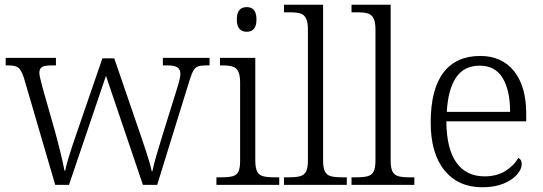

<svg xmlns="http://www.w3.org/2000/svg" viewBox="-20 -780 2292 810"><path d="M81 -451Q70 -484 58 -494Q46 -504 16 -504H4V-536H216V-504H196Q168 -504 157 -497Q146 -490 146 -472Q146 -464 151 -444.5Q156 -425 158 -416L213 -222Q242 -115 252 -60H255Q262 -99 304 -220L412 -534H462L566 -231L575 -205Q579 -194 597 -139Q615 -84 620 -58H623Q627 -80 640 -125Q653 -170 669 -221L728 -410Q741 -451 741 -468Q741 -487 729 -495.5Q717 -504 688 -504H667V-536H864V-504H847Q826 -504 814.5 -499.5Q803 -495 795.5 -481.5Q788 -468 779 -439L643 0H583L427 -460L271 0H213Z M979 -698Q979 -750 1021 -750Q1062 -750 1062 -698Q1062 -646 1021 -646Q979 -646 979 -698ZM893 -32H913Q945 -32 961.5 -36.5Q978 -41 985.5 -55.5Q993 -70 993 -102V-431Q993 -463 985 -478.5Q977 -494 962 -499Q947 -504 918 -504H908V-536H1057V-105Q1057 -72 1064.5 -57Q1072 -42 1088.5 -37Q1105 -32 1137 -32H1158V0H893Z M1178 -32H1199Q1231 -32 1247.5 -37Q1264 -42 1271.5 -57Q1279 -72 1279 -105V-655Q1279 -687 1271 -702.5Q1263 -718 1248 -723Q1233 -728 1204 -728H1178V-760H1343V-105Q1343 -72 1350.5 -57Q1358 -42 1374.5 -37Q1391 -32 1422 -32H1443V0H1178Z M1463 -32H1484Q1516 -32 1532.5 -37Q1549 -42 1556.5 -57Q1564 -72 1564 -105V-655Q1564 -687 1556 -702.5Q1548 -718 1533 -723Q1518 -728 1489 -728H1463V-760H1628V-105Q1628 -72 1635.5 -57Q1643 -42 1659.5 -37Q1676 -32 1707 -32H1728V0H1463Z M1797 -263Q1797 -403 1850.5 -473.5Q1904 -544 2006 -544Q2097 -544 2148.5 -480Q2200 -416 2200 -299V-268H1863Q1864 -152 1905.5 -94Q1947 -36 2024 -36Q2075 -36 2111 -58Q2147 -80 2167 -114Q2181 -107 2181 -87Q2181 -67 2161.5 -44Q2142 -21 2104.5 -5.5Q2067 10 2015 10Q1913 10 1855 -61.5Q1797 -133 1797 -263ZM2132 -308Q2132 -399 2100.5 -451Q2069 -503 2004 -503Q1938 -503 1904 -453Q1870 -403 1865 -308Z"/></svg>

Font: Noto Serif Light
Style: Regular
Weight: 300
Designer: Monotype Design Team
Foundry: Monotype Imaging Inc.
Version: Version 1.001